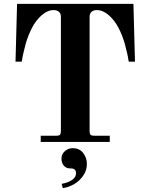

<svg xmlns="http://www.w3.org/2000/svg" viewBox="-20 -732 756 990"><path d="M60 -414 68 -712H668L676 -414H644L642 -424Q641 -434 635.5 -458Q630 -482 623 -508Q610 -552 590.5 -589.5Q571 -627 541 -653.5Q511 -680 479 -680Q462 -680 452 -671Q442 -662 442 -646V-56Q442 -42 447 -37Q452 -32 466 -32H546V0H190V-32H270Q284 -32 289 -37Q294 -42 294 -56V-646Q294 -662 284 -671Q274 -680 257 -680Q225 -680 195 -653.5Q165 -627 145.5 -589.5Q126 -552 113 -508Q106 -482 100.5 -458Q95 -434 94 -424L92 -414ZM297 86Q297 62 315 47Q333 32 354 32Q390 32 409 57Q428 82 428 113Q428 148 407.5 176Q387 204 359.5 219Q332 234 304 238L298 216Q331 210 351.5 196Q372 182 372 161Q372 146 362 140Q356 136 338 136Q321 136 309 122Q297 108 297 86Z"/></svg>

Font: Old Standard TT
Style: Bold
Weight: 700
Designer: Alexey Kryukov <alexios@thessalonica.org.ru>
Version: Version 2.2